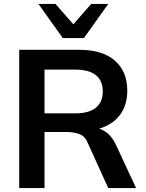

<svg xmlns="http://www.w3.org/2000/svg" viewBox="-20 -959 742 979"><path d="M78 0V-705H386Q502 -705 565.5 -650Q629 -595 629 -497Q629 -432 600.5 -386Q572 -340 519 -315.5Q466 -291 394 -291L408 -310H442Q484 -310 517 -288Q550 -266 571 -221L674 0H532L428 -229Q414 -264 385.5 -275Q357 -286 317 -286H207V0ZM207 -381H365Q433 -381 468.5 -409.5Q504 -438 504 -493Q504 -548 468.5 -576Q433 -604 365 -604H207ZM300 -765 176 -939H263L354 -835L445 -939H532L408 -765Z"/></svg>

Font: Mulish ExtraLight
Style: Regular
Weight: 200
Designer: Vernon Adams
Foundry: Vernon Adams
Version: Version 3.603